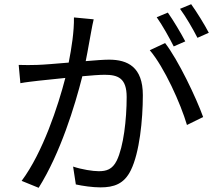

<svg xmlns="http://www.w3.org/2000/svg" viewBox="-20 -866 1040 914"><path d="M974 -710C955 -747 916 -810 890 -846L837 -824C865 -786 898 -729 920 -686ZM862 -669C841 -709 804 -771 779 -806L726 -784C753 -746 787 -685 807 -645ZM332 -783C333 -716 321 -639 307 -568C247 -563 190 -558 157 -557C125 -556 100 -556 69 -557L77 -470C102 -475 142 -479 166 -482C192 -485 239 -490 291 -495C257 -363 184 -140 83 -5L164 28C268 -138 336 -361 372 -503C415 -507 454 -510 478 -510C542 -510 583 -494 583 -404C583 -297 568 -168 536 -102C515 -59 486 -51 450 -51C422 -51 370 -59 328 -73L341 12C373 19 420 26 458 26C522 26 571 10 603 -56C644 -139 660 -295 660 -413C660 -547 588 -582 499 -582C475 -582 434 -579 388 -575C399 -628 408 -686 414 -715C417 -735 422 -755 426 -774ZM693 -627C762 -546 840 -373 870 -271L947 -309C914 -401 828 -581 766 -661Z"/></svg>

Font: Source Han Sans CN Regular
Style: Regular
Weight: 400
Designer: Ryoko NISHIZUKA (kana & ideographs); Paul D. Hunt (Latin, Greek & Cyrillic); Wenlong ZHANG (bopomofo); Sandoll Communica
Foundry: Adobe Systems Incorporated
Version: Version 1.004;PS 1.004;hotconv 1.0.82;makeotf.lib2.5.63406